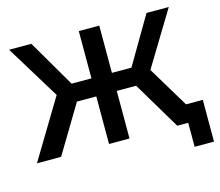

<svg xmlns="http://www.w3.org/2000/svg" viewBox="-116 -851 1319 1150"><g transform="rotate(-15 543.5 -275.5)"><path d="M1074 -110V149H954V0H886L710 -295H590V0H463V-295H343L166 0H16L236 -365L31 -700H169L340 -407H463V-700H590V-407H711L883 -700H1021L817 -364L970 -110Z"/></g></svg>

Font: mBank SemiBold
Style: Regular
Weight: 600
Designer: Julieta Ulanovsky
Foundry: Julieta Ulanovsky
Version: Version 7.200